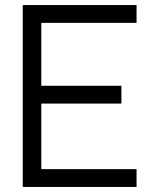

<svg xmlns="http://www.w3.org/2000/svg" viewBox="-20 -740 610 760"><path d="M70 0V-720H520.5V-649.5H143.5V-400.5H460.5V-330H143.5V-70.5H520.5V0Z"/></svg>

Font: Vela Sans
Style: Regular
Weight: 400
Designer: Principal design: Mikhail Sharanda - project Manrope.
Design modification: Ravid Balaliev
Foundry: Mikhail Sharanda
Version: Version 1.001